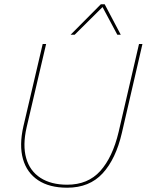

<svg xmlns="http://www.w3.org/2000/svg" viewBox="-20 -865 684 895"><path d="M293 10Q210 10 157.5 -25Q105 -60 87 -124Q69 -188 89 -276L179 -660H195L104 -271Q85 -188 102 -128Q119 -68 168.5 -36Q218 -4 293 -4Q390 -4 447.5 -68Q505 -132 533 -250L628 -660H644L548 -245Q520 -124 458.5 -57Q397 10 293 10ZM468 -845 543 -703H527L458 -832L328 -703H309L450 -845Z"/></svg>

Font: Kantumruy Pro Thin
Style: Italic
Weight: 250
Italic angle: -13°
Version: Version 1.002